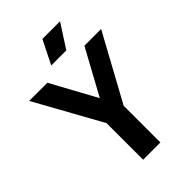

<svg xmlns="http://www.w3.org/2000/svg" viewBox="-303 -1056 1163 1163"><g transform="rotate(-45 279.0 -474.5)"><path d="M207.6 0V-377.9L238.1 -258.6L-28.6 -740H127L305.4 -413.2H266.1L444.3 -740H587.6L324.9 -258.6L355.4 -375.8V0ZM217.7 -797.5 293.6 -948.9H444.7L346.8 -797.5Z"/></g></svg>

Font: Encode Sans SC Condensed Thin
Style: Regular
Weight: 100
Width: 3
Designer: Multiple Designers
Foundry: Impallari Type
Version: Version 3.002